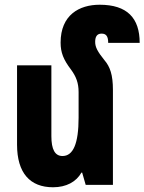

<svg xmlns="http://www.w3.org/2000/svg" viewBox="-20 -781 610 811"><path d="M457 -401C457 -465 445 -499 421 -527C392 -563 382 -582 382 -604C382 -625 389 -639 409 -639C429 -639 437 -627 437 -600H570C570 -705 517 -761 401 -761C315 -761 236 -718 236 -601C236 -559 248 -529 280 -487C302 -457 312 -430 312 -392V-284C312 -174 289 -122 244 -122C212 -122 197 -150 197 -206V-505H52V-170C52 -50 107 10 204 10C260 10 302 -13 324 -52H327L342 0H457Z"/></svg>

Font: Noto Sans Armenian ExtraCondensed ExtraBold
Style: Regular
Weight: 800
Width: 2
Designer: Monotype Design Team
Foundry: Monotype Imaging Inc.
Version: Version 2.008